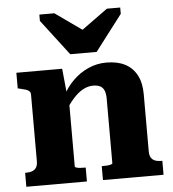

<svg xmlns="http://www.w3.org/2000/svg" viewBox="-55 -855 816 906"><g transform="rotate(-5 352.5 -402.0)"><path d="M294 -605H419L548 -774V-804H485L319 -684L404 -685L236 -804H165V-774ZM33 0V-66H36Q54 -66 66.5 -70.5Q79 -75 86 -86Q93 -97 93 -116V-431Q93 -441 87.5 -447Q82 -453 71 -456.5Q60 -460 42 -464L33 -466V-540H250L262 -418L269 -415V-75Q269 -72 277 -69.5Q285 -67 296 -66.5Q307 -66 316 -66H320V0ZM683 0H396V-66H399Q409 -66 420 -66.5Q431 -67 439 -69.5Q447 -72 447 -75V-381Q447 -403 441.5 -418Q436 -433 423 -440.5Q410 -448 388 -448Q364 -448 340 -435Q316 -422 292.5 -395.5Q269 -369 244 -328L247 -407Q269 -451 301.5 -483Q334 -515 374.5 -533Q415 -551 460 -551Q512 -551 548 -532.5Q584 -514 603.5 -477.5Q623 -441 623 -387V-116Q623 -97 630 -86Q637 -75 649.5 -70.5Q662 -66 680 -66H683Z"/></g></svg>

Font: Roboto Serif
Style: Bold
Weight: 700
Designer: Greg Gazdowicz
Foundry: Commercial Type
Version: Version 1.008